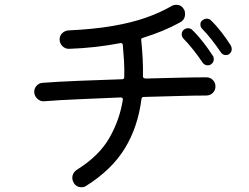

<svg xmlns="http://www.w3.org/2000/svg" viewBox="-20 -760 1040 802"><path d="M842 -437Q858 -437 869 -426Q880 -415 880 -399Q880 -383 869 -372Q858 -361 841 -361Q793 -361 724.5 -359Q656 -357 580 -355Q573 -355 571 -347Q556 -229 501 -139.5Q446 -50 339 17Q332 22 320 22Q298 22 287 2Q282 -8 282 -16Q282 -39 303 -52Q395 -110 437.5 -185Q480 -260 493 -343V-345Q493 -353 484 -353Q394 -349 310 -345.5Q226 -342 164 -337Q148 -336 135.5 -348Q123 -360 123 -377Q123 -391 133 -402Q143 -413 158 -414Q222 -419 310 -422.5Q398 -426 490 -429Q499 -429 499 -438Q500 -472 498 -505.5Q496 -539 493 -572Q492 -581 483 -580Q432 -570 378.5 -564Q325 -558 268 -556Q252 -556 240.5 -567.5Q229 -579 229 -596Q229 -611 240 -621.5Q251 -632 266 -633Q372 -638 450.5 -651.5Q529 -665 589 -686Q649 -707 697 -735Q702 -738 707 -739Q712 -740 716 -740Q738 -740 748 -721Q751 -717 752 -712Q753 -707 753 -702Q753 -678 733 -667Q697 -647 658 -631Q619 -615 577 -602Q568 -600 570 -592Q574 -552 576 -514Q578 -476 577 -441Q577 -432 591 -432Q665 -434 730 -435.5Q795 -437 842 -437ZM944 -570Q948 -563 948 -555Q948 -542 937 -534Q932 -530 923 -530Q910 -530 902 -542Q886 -566 865 -593Q844 -620 825 -639Q817 -647 817 -658Q817 -668 824 -674Q834 -682 844 -682Q854 -682 861 -675Q884 -653 905.5 -625Q927 -597 944 -570ZM747 -598Q739 -606 739 -617Q739 -627 746 -634Q754 -642 766 -642Q776 -642 783 -635Q806 -613 828.5 -584Q851 -555 869 -527Q873 -522 873 -513Q873 -499 861 -491Q856 -487 848 -487Q834 -487 826 -499Q810 -523 788.5 -550.5Q767 -578 747 -598Z"/></svg>

Font: Kiwi Maru
Style: Regular
Weight: 400
Designer: Hiroki-Chan
Version: Version 1.100